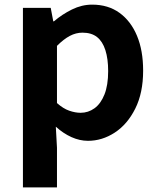

<svg xmlns="http://www.w3.org/2000/svg" viewBox="-20 -594 684 829"><path d="M79 215V-560H199L210 -502H213Q248 -532 290.5 -553Q333 -574 378 -574Q447 -574 496 -538.5Q545 -503 571.5 -439.5Q598 -376 598 -289Q598 -193 564 -125Q530 -57 475.5 -21.5Q421 14 360 14Q324 14 288.5 -2Q253 -18 221 -47L226 44V215ZM328 -107Q361 -107 388 -126.5Q415 -146 431 -186Q447 -226 447 -287Q447 -340 435 -377.5Q423 -415 399 -434Q375 -453 336 -453Q308 -453 281.5 -439Q255 -425 226 -396V-149Q253 -125 279 -116Q305 -107 328 -107Z"/></svg>

Font: Noto Sans SC
Style: Bold
Weight: 700
Designer: Ryoko NISHIZUKA  (kana, bopomofo & ideographs); Paul D. Hunt (Latin, Greek & Cyrillic); Sandoll Communications , Soo-you
Foundry: Adobe
Version: Version 2.004-H2;hotconv 1.0.118;makeotfexe 2.5.65603